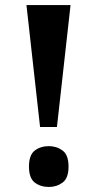

<svg xmlns="http://www.w3.org/2000/svg" viewBox="-20 -734 385 762"><path d="M139 -230 85 -714H260L206 -230ZM174 8Q141 8 118 -9.5Q95 -27 95 -73Q95 -119 118 -136.5Q141 -154 174 -154Q205 -154 228.5 -136.5Q252 -119 252 -73Q252 -27 228.5 -9.5Q205 8 174 8Z"/></svg>

Font: Noto Serif Hebrew Condensed ExtraBold
Style: Regular
Weight: 800
Width: 3
Designer: Monotype Design Team
Foundry: Monotype Imaging Inc.
Version: Version 2.004; ttfautohint (v1.8.4.7-5d5b)